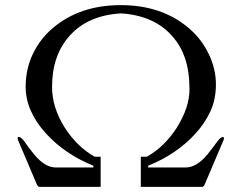

<svg xmlns="http://www.w3.org/2000/svg" viewBox="-20 -729 942 749"><path d="M372.6 0H134.3Q128.4 0 124 -8.8L50.3 -182.6Q48.8 -185.5 48.8 -188.5Q48.8 -194.8 52.5 -194.8Q56.2 -194.8 58.3 -193.4Q60.5 -191.9 64.5 -189.2Q68.4 -186.5 75.7 -176.3Q83 -166 92.3 -153.3Q101.6 -140.6 112.8 -127Q124 -113.3 137.2 -101.6Q167 -75.7 198.2 -75.7H344.2V-82.5Q232.4 -127.9 159.2 -208.5Q80.1 -295.9 80.1 -390.1Q80.1 -460 108.2 -518.6Q136.2 -577.1 185.5 -619.1Q291 -709 451.2 -709Q611.3 -709 716.8 -619.1Q766.1 -577.1 794.2 -518.6Q822.3 -460 822.3 -400.4Q822.3 -340.8 800.8 -294.7Q779.3 -248.5 743.2 -208.5Q669.9 -127.9 558.1 -82.5V-75.7H704.1Q747.6 -75.7 789.6 -127Q800.8 -140.6 810.1 -153.3Q834 -186 837.9 -189Q853.5 -200.7 853.5 -188.5Q853.5 -185.5 852.1 -182.6L778.3 -8.8Q773.9 0 768.1 0H529.3V-117.7H553.2Q622.1 -156.7 669.9 -231.4Q719.2 -310.1 719.2 -380.1Q719.2 -450.2 701.9 -501.2Q684.6 -552.2 650.4 -589.8Q579.6 -668.9 451.2 -676.8Q322.8 -668.9 252 -589.8Q183.1 -513.7 183.1 -389.6Q183.1 -310.1 232.4 -231.4Q280.3 -156.7 349.1 -117.7H372.6Z"/></svg>

Font: Cardo-Italic
Style: Italic
Weight: 400
Italic angle: -12°
Designer: David J. Perry
Foundry: David J. Perry
Version: Version 0.991